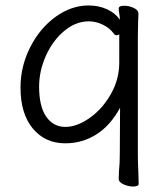

<svg xmlns="http://www.w3.org/2000/svg" viewBox="-20 -506 616 702"><path d="M219 18Q145 18 100 -36Q55 -90 55 -186Q55 -263 90 -332.5Q125 -402 182.5 -444Q240 -486 304 -486Q341 -486 371.5 -472Q402 -458 418 -434V-439Q418 -446 416 -456.5Q414 -467 414 -475Q414 -485 434 -485Q452 -485 469 -477Q486 -469 486 -457Q486 -441 485 -429L484 -368V60Q484 86 486 128L487 166Q487 176 467 176Q449 176 431.5 168Q414 160 414 148L415 120Q418 93 418 59L419 -112Q383 -46 331.5 -14Q280 18 219 18ZM406 -377Q401 -377 397 -382Q382 -403 356.5 -415.5Q331 -428 305 -428Q257 -428 215 -393Q173 -358 148 -302.5Q123 -247 123 -189Q123 -117 149 -79.5Q175 -42 219 -42Q261 -42 307.5 -74.5Q354 -107 385 -161.5Q416 -216 416 -276V-381Q412 -377 406 -377Z"/></svg>

Font: Iansui
Style: Regular
Weight: 400
Designer: But Ko / Fontworks Inc.
Foundry: zi-hi.com / Fontworks Inc.
Version: Version 1.002